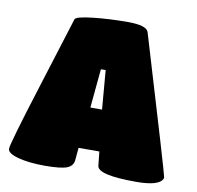

<svg xmlns="http://www.w3.org/2000/svg" viewBox="-79 -792 896 874"><g transform="rotate(10 369.0 -355.0)"><path d="M10 -48Q10 -72 99 -354.5Q188 -637 201 -680Q206 -693 281.5 -701.5Q357 -710 443.5 -710Q530 -710 539 -680Q728 -52 728 -42Q728 -32 716 -22Q688 0 605 0Q428 0 424 -42L417 -107H321L316 -51Q314 -22 285.5 -11Q257 0 183 0Q109 0 59.5 -13.5Q10 -27 10 -48ZM396 -297 381 -477H359L342 -297Z"/></g></svg>

Font: Titan One
Style: Regular
Weight: 400
Designer: Rodrigo Fuenzalida
Foundry: Rodrigo Fuenzalida
Version: Version 1.001